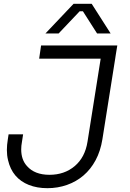

<svg xmlns="http://www.w3.org/2000/svg" viewBox="-20 -968 678 1005"><path d="M228 17Q174 17 131 0Q88 -17 60.5 -49.5Q33 -82 22 -130Q16 -155 16 -183Q16 -209 21 -239L25 -265H101L95 -226Q91 -205 91 -186Q91 -132 121 -99Q161 -53 239 -53Q317 -53 371 -98.5Q425 -144 438 -226L507 -661H185L195 -730H594L586 -681L583 -661L516 -239Q506 -177 480.5 -129.5Q455 -82 417 -49.5Q379 -17 330.5 0Q282 17 228 17ZM218 -793 365 -948H460L559 -793H488L414 -909H397L287 -793Z"/></svg>

Font: Sora Light
Style: Italic
Weight: 300
Designer: Jonathan Barnbrook, Juli√°n Moncada
Version: Version 1.000